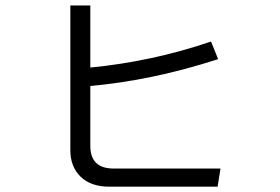

<svg xmlns="http://www.w3.org/2000/svg" viewBox="-20 -705 1040 713"><path d="M241.2 -147.5Q241.2 -282.2 241.2 -684.6Q259.8 -684.6 315.4 -684.6Q315.4 -627 315.4 -454.1Q545.9 -476.6 763.7 -550.8Q772.5 -529.3 790 -485.4Q545.9 -406.2 315.4 -385.7Q315.4 -311.5 315.4 -163.1Q315.4 -79.1 402.3 -79.1Q534.2 -79.1 798.8 -79.1Q795.9 -62.5 788.1 -11.7Q687.5 -11.7 386.7 -11.7Q317.4 -11.7 279.3 -48.8Q241.2 -85.9 241.2 -147.5Z"/></svg>

Font: Gothic A1
Style: Regular
Weight: 400
Designer: HanYang I&C Co.,Ltd.
Version: Version 2.50